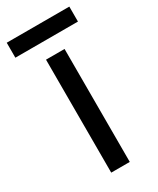

<svg xmlns="http://www.w3.org/2000/svg" viewBox="-197 -733 650 789"><g transform="rotate(-30 128.5 -338.5)"><path d="M173 0H85V-536H173ZM277 -677V-606H-20V-677Z"/></g></svg>

Font: Noto Sans Inscriptional Pahlavi
Style: Regular
Weight: 400
Designer: Monotype Design Team
Foundry: Monotype Imaging Inc.
Version: Version 2.003; ttfautohint (v1.8.4.7-5d5b)